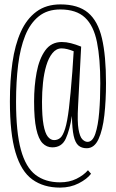

<svg xmlns="http://www.w3.org/2000/svg" viewBox="-20 -730 527 873"><path d="M253 123Q178 123 127 86Q76 49 50.5 -37Q25 -123 25 -269Q25 -365 36.5 -445.5Q48 -526 74.5 -585Q101 -644 145.5 -677Q190 -710 255 -710Q335 -710 380 -672.5Q425 -635 443.5 -556Q462 -477 462 -352Q462 -273 454.5 -206Q447 -139 428 -97.5Q409 -56 374 -56Q351 -56 336.5 -68.5Q322 -81 315 -112.5Q308 -144 307 -203Q297 -139 279 -99.5Q261 -60 218 -60Q192 -60 173.5 -79Q155 -98 145 -143.5Q135 -189 135 -269Q135 -339 146.5 -400.5Q158 -462 185.5 -500.5Q213 -539 261 -539Q281 -539 302.5 -533.5Q324 -528 349 -518L335 -248Q331 -177 337 -142.5Q343 -108 354.5 -96.5Q366 -85 378 -85Q401 -85 413.5 -122Q426 -159 431 -219.5Q436 -280 436 -351Q436 -463 421 -538Q406 -613 366.5 -650Q327 -687 254 -687Q195 -687 156 -655.5Q117 -624 94.5 -568Q72 -512 62.5 -435.5Q53 -359 53 -268Q53 -129 75 -49Q97 31 141.5 65Q186 99 253 99Q295 99 327.5 83Q360 67 380 44L394 60Q376 84 338 103.5Q300 123 253 123ZM226 -93Q242 -93 254 -103Q266 -113 276 -144.5Q286 -176 293.5 -238Q301 -300 309 -405L315 -497Q283 -510 260 -510Q236 -510 218.5 -488.5Q201 -467 190.5 -432Q180 -397 175.5 -354Q171 -311 171 -268Q171 -200 178 -162Q185 -124 197.5 -108.5Q210 -93 226 -93Z"/></svg>

Font: Georama Condensed ExtraLight
Style: Regular
Weight: 200
Width: 3
Designer: Jean-Baptiste Levee
Foundry: Production Type
Version: Version 1.000